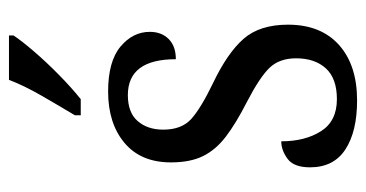

<svg xmlns="http://www.w3.org/2000/svg" viewBox="-214 -592 816 428"><g transform="rotate(-90 194.0 -378.0)"><path d="M184 10Q115 10 75 -16Q35 -42 35 -95Q35 -131 54 -145Q73 -159 93 -159Q93 -106 115.5 -70.5Q138 -35 187 -35Q233 -35 255.5 -59.5Q278 -84 278 -126Q278 -163 257 -185Q236 -207 180 -236Q133 -260 103.5 -282.5Q74 -305 60 -333.5Q46 -362 46 -405Q46 -472 89.5 -508.5Q133 -545 204 -545Q271 -545 304 -517.5Q337 -490 337 -452Q337 -426 321 -410Q305 -394 276 -394Q276 -501 196 -501Q157 -501 138 -479Q119 -457 119 -422Q119 -381 143 -359.5Q167 -338 223 -311Q290 -279 321.5 -243Q353 -207 353 -144Q353 -71 308 -30.5Q263 10 184 10ZM151 -619Q172 -654 194.5 -693Q217 -732 230 -766H329V-756Q318 -739 294 -711Q270 -683 241 -654.5Q212 -626 187 -606H151Z"/></g></svg>

Font: Noto Serif Georgian Condensed
Style: Regular
Weight: 400
Width: 3
Designer: Monotype Design Team, Akaki Razmadze
Foundry: Google LLC
Version: Version 2.003; ttfautohint (v1.8.4.7-5d5b)